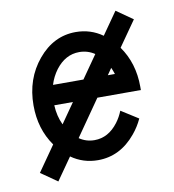

<svg xmlns="http://www.w3.org/2000/svg" viewBox="-69 -571 626 692"><g transform="rotate(-10 244.0 -225.0)"><path d="M357.4 -285.6Q353.5 -297.9 348.1 -309.6L331.5 -285.6ZM242.2 -285.6 300.3 -368.7Q274.9 -385.7 244.1 -385.7Q193.4 -385.7 157.7 -338.9Q139.6 -314.5 130.9 -285.6ZM140.1 -139.6 190.9 -212.4H122.6Q124.5 -172.4 140.1 -139.6ZM89.4 60.5 29.3 18.6 94.2 -74.2Q48.8 -138.2 48.8 -224.6Q48.8 -321.8 106 -390.4Q163.1 -459 244.1 -459Q298.3 -459 341.8 -428.2L398.9 -509.8L459 -467.8L394 -375Q439.5 -311 439.5 -224.6V-212.4H280.3L188.5 -80.6Q213.4 -63.5 244.1 -63.5Q294.9 -63.5 330.6 -110.8Q344.7 -129.4 353.5 -151.9L416 -112.3Q402.8 -83.5 382.3 -59.1Q325.2 9.8 244.1 9.8Q189.9 9.8 146.5 -21Z"/></g></svg>

Font: Catrinity
Style: Regular
Weight: 400
Designer: Alexander Lange
Foundry: High-Logic / Made with FontCreator
Version: Version 2.090;May 20, 2024;FontCreator 15.0.0.2974 64-bit